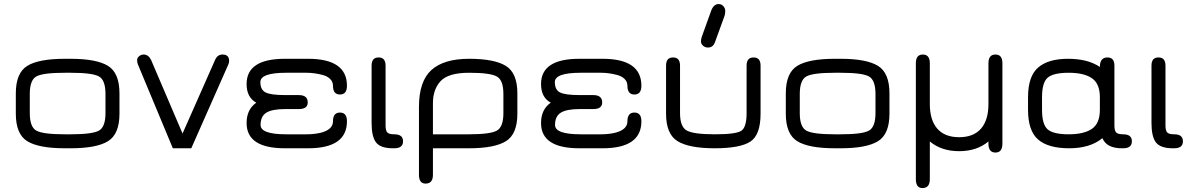

<svg xmlns="http://www.w3.org/2000/svg" viewBox="-20 -746 5989 966"><path d="M335 0H306.6Q174.8 0 117.2 -35.6Q59.6 -71.3 59.6 -173.8V-276.4Q59.6 -378.9 117.2 -414.6Q174.8 -450.2 306.6 -450.2H335Q465.8 -450.2 523.4 -414.6Q581.1 -378.9 581.1 -276.4V-173.8Q581.1 -71.3 523.4 -35.6Q465.8 0 335 0ZM306.6 -70.3H335Q443.4 -70.3 477.1 -88.4Q510.7 -106.4 510.7 -176.8V-273.4Q510.7 -343.8 477.1 -361.8Q443.4 -379.9 335 -379.9H306.6Q197.3 -379.9 163.6 -361.8Q129.9 -343.8 129.9 -273.4V-176.8Q129.9 -106.4 163.6 -88.4Q197.3 -70.3 306.6 -70.3Z M849.6 0 673.8 -421.9Q669.9 -431.6 669.9 -443.4Q669.9 -455.1 680.2 -463.4Q690.4 -471.7 703.1 -471.7Q726.6 -471.7 740.2 -444.3L898.4 -74.2L1062.5 -445.3Q1074.2 -471.7 1099.6 -471.7Q1132.8 -471.7 1132.8 -439.5Q1132.8 -430.7 1128.9 -421.9L942.4 0Z M1483.4 -197.3H1416Q1349.6 -197.3 1320.3 -179.2Q1291 -161.1 1291 -117.2Q1291 -70.3 1419.9 -70.3H1523.4Q1560.5 -70.3 1593.8 -78.1Q1655.3 -93.8 1655.3 -135.7Q1655.3 -179.7 1690.4 -179.7Q1725.6 -179.7 1725.6 -135.7Q1725.6 0 1530.3 0H1413.1Q1220.7 0 1220.7 -127Q1220.7 -195.3 1269.5 -229.5Q1220.7 -255.9 1220.7 -323.2Q1220.7 -450.2 1413.1 -450.2H1530.3Q1725.6 -450.2 1725.6 -314.5Q1725.6 -270.5 1690.4 -270.5Q1655.3 -270.5 1655.3 -314.5Q1655.3 -335 1640.6 -349.1Q1626 -363.3 1602.5 -369.1Q1560.5 -379.9 1523.4 -379.9H1419.9Q1290 -379.9 1290 -333Q1290 -293.9 1316.4 -280.8Q1342.8 -267.6 1416 -267.6H1483.4Q1528.3 -267.6 1528.3 -230.5Q1528.3 -197.3 1483.4 -197.3Z M1963.9 0H1957Q1894.5 0 1872.1 -29.3Q1849.6 -58.6 1849.6 -127V-416Q1849.6 -457 1884.8 -457Q1919.9 -457 1919.9 -416V-115.2Q1919.9 -88.9 1928.7 -79.6Q1937.5 -70.3 1963.9 -70.3Q2007.8 -70.3 2007.8 -35.2Q2007.8 0 1963.9 0Z M2158.2 -226.6V-70.3H2339.8Q2445.3 -70.3 2479 -88.4Q2512.7 -106.4 2512.7 -176.8V-273.4Q2512.7 -343.8 2478.5 -361.8Q2444.3 -379.9 2340.3 -379.9Q2236.3 -379.9 2197.3 -338.4Q2158.2 -296.9 2158.2 -226.6ZM2583 -276.4V-173.8Q2583 -71.3 2525.4 -35.6Q2467.8 0 2339.8 0H2158.2V133.8Q2158.2 177.7 2121.1 177.7Q2087.9 177.7 2087.9 133.8V-208Q2087.9 -336.9 2150.4 -393.6Q2212.9 -450.2 2339.8 -450.2Q2466.8 -450.2 2524.9 -414.6Q2583 -378.9 2583 -276.4Z M2964.8 -197.3H2897.5Q2831.1 -197.3 2801.8 -179.2Q2772.5 -161.1 2772.5 -117.2Q2772.5 -70.3 2901.4 -70.3H3004.9Q3042 -70.3 3075.2 -78.1Q3136.7 -93.8 3136.7 -135.7Q3136.7 -179.7 3171.9 -179.7Q3207 -179.7 3207 -135.7Q3207 0 3011.7 0H2894.5Q2702.1 0 2702.1 -127Q2702.1 -195.3 2751 -229.5Q2702.1 -255.9 2702.1 -323.2Q2702.1 -450.2 2894.5 -450.2H3011.7Q3207 -450.2 3207 -314.5Q3207 -270.5 3171.9 -270.5Q3136.7 -270.5 3136.7 -314.5Q3136.7 -335 3122.1 -349.1Q3107.4 -363.3 3084 -369.1Q3042 -379.9 3004.9 -379.9H2901.4Q2771.5 -379.9 2771.5 -333Q2771.5 -293.9 2797.9 -280.8Q2824.2 -267.6 2897.5 -267.6H2964.8Q3009.8 -267.6 3009.8 -230.5Q3009.8 -197.3 2964.8 -197.3Z M3595.7 -725.6Q3610.4 -725.6 3619.6 -714.8Q3628.9 -704.1 3628.9 -691.4Q3628.9 -678.7 3626 -668L3578.1 -536.1Q3568.4 -506.8 3542 -506.8Q3527.3 -506.8 3517.1 -516.1Q3506.8 -525.4 3506.8 -537.1Q3506.8 -548.8 3510.7 -560.5L3558.6 -693.4Q3571.3 -725.6 3595.7 -725.6ZM3331.1 -173.8V-416Q3331.1 -457 3366.2 -457Q3401.4 -457 3401.4 -416V-176.8Q3401.4 -107.4 3436 -88.9Q3470.7 -70.3 3576.7 -70.3Q3682.6 -70.3 3709.5 -87.9Q3736.3 -105.5 3736.3 -176.8V-416Q3736.3 -457 3771.5 -457Q3806.6 -457 3806.6 -416V-173.8Q3806.6 -67.4 3755.4 -33.7Q3704.1 0 3575.7 0Q3447.3 0 3389.2 -35.6Q3331.1 -71.3 3331.1 -173.8Z M4209 0H4180.7Q4048.8 0 3991.2 -35.6Q3933.6 -71.3 3933.6 -173.8V-276.4Q3933.6 -378.9 3991.2 -414.6Q4048.8 -450.2 4180.7 -450.2H4209Q4339.8 -450.2 4397.5 -414.6Q4455.1 -378.9 4455.1 -276.4V-173.8Q4455.1 -71.3 4397.5 -35.6Q4339.8 0 4209 0ZM4180.7 -70.3H4209Q4317.4 -70.3 4351.1 -88.4Q4384.8 -106.4 4384.8 -176.8V-273.4Q4384.8 -343.8 4351.1 -361.8Q4317.4 -379.9 4209 -379.9H4180.7Q4071.3 -379.9 4037.6 -361.8Q4003.9 -343.8 4003.9 -273.4V-176.8Q4003.9 -106.4 4037.6 -88.4Q4071.3 -70.3 4180.7 -70.3Z M4953.1 -427.7Q4953.1 -471.7 4988.3 -471.7Q5023.4 -471.7 5023.4 -427.7V-23.4Q5023.4 21.5 4988.3 21.5Q4953.1 21.5 4953.1 -23.4V-34.2Q4894.5 14.6 4805.7 14.6Q4716.8 14.6 4658.2 -34.2V155.3Q4658.2 200.2 4621.1 200.2Q4587.9 200.2 4587.9 155.3V-427.7Q4587.9 -471.7 4623 -471.7Q4658.2 -471.7 4658.2 -427.7V-222.7Q4658.2 -141.6 4695.8 -98.6Q4733.4 -55.7 4805.7 -55.7Q4877.9 -55.7 4915.5 -98.6Q4953.1 -141.6 4953.1 -222.7Z M5630.9 0H5624Q5547.9 0 5526.4 -50.8Q5464.8 0 5359.4 0Q5253.9 0 5203.1 -43.9Q5152.3 -87.9 5152.3 -193.4V-256.8Q5152.3 -362.3 5203.1 -406.2Q5253.9 -450.2 5353.5 -450.2Q5453.1 -450.2 5513.7 -409.2Q5513.7 -457 5551.8 -457Q5586.9 -457 5586.9 -416V-115.2Q5586.9 -88.9 5595.7 -79.6Q5604.5 -70.3 5630.9 -70.3Q5674.8 -70.3 5674.8 -35.2Q5674.8 0 5630.9 0ZM5222.7 -256.8V-193.4Q5222.7 -119.1 5251.5 -94.7Q5280.3 -70.3 5356.9 -70.3Q5433.6 -70.3 5473.6 -97.7Q5513.7 -125 5513.7 -193.4V-256.8Q5513.7 -325.2 5473.6 -352.5Q5433.6 -379.9 5356.9 -379.9Q5280.3 -379.9 5251.5 -355.5Q5222.7 -331.1 5222.7 -256.8Z M5887.7 0H5880.9Q5818.4 0 5795.9 -29.3Q5773.4 -58.6 5773.4 -127V-416Q5773.4 -457 5808.6 -457Q5843.8 -457 5843.8 -416V-115.2Q5843.8 -88.9 5852.5 -79.6Q5861.3 -70.3 5887.7 -70.3Q5931.6 -70.3 5931.6 -35.2Q5931.6 0 5887.7 0Z"/></svg>

Font: Jura
Style: DemiBold
Weight: 600
Version: Version 2.5